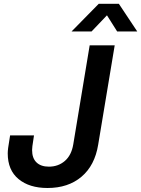

<svg xmlns="http://www.w3.org/2000/svg" viewBox="-20 -962 729 993"><path d="M225.6 10.3Q131.8 10.3 75.9 -35.9Q20 -82 20 -168.9Q20 -180.2 22.2 -197.5Q24.4 -214.8 32.2 -261.7H155.8Q148.9 -219.2 147.5 -206.1Q146 -192.9 146 -186Q146 -144 168.7 -122.1Q191.4 -100.1 232.9 -100.1Q281.2 -100.1 315.4 -129.6Q349.6 -159.2 358.9 -215.3L443.8 -727.5H573.2L487.8 -213.9Q470.2 -106 401.4 -47.9Q332.5 10.3 225.6 10.3ZM453.6 -799.3H350.6V-799.8L490.7 -942.4H594.7L689.5 -799.8V-799.3H585.9L533.2 -882.8Z"/></svg>

Font: Inter Display SemiBold
Style: Italic
Weight: 600
Italic angle: -9.39999°
Designer: Rasmus Andersson
Foundry: rsms
Version: Version 4.000;git-a52131595